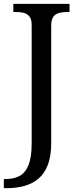

<svg xmlns="http://www.w3.org/2000/svg" viewBox="-31 -734 408 994"><path d="M-11 240V193H-2Q41 193 71 176.5Q101 160 117 119.5Q133 79 133 9V-604Q133 -634 121.5 -648.5Q110 -663 91.5 -667.5Q73 -672 51 -672H38V-714H329V-672H316Q294 -672 275 -667Q256 -662 245 -647Q234 -632 234 -600V8Q234 75 216.5 120Q199 165 168 191Q137 217 95.5 228.5Q54 240 6 240Z"/></svg>

Font: Noto Serif Georgian
Style: Regular
Weight: 400
Designer: Monotype Design Team, Akaki Razmadze
Foundry: Google LLC
Version: Version 2.002